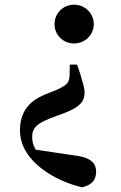

<svg xmlns="http://www.w3.org/2000/svg" viewBox="-20 -584 514 817"><path d="M295 -399C342 -399 379 -436 379 -481C379 -527 342 -564 295 -564C248 -564 212 -527 212 -481C212 -436 248 -399 295 -399ZM132 53C122 36 117 20 117 1C116 -39 136 -57 192 -80L254 -103C316 -127 340 -150 340 -190C340 -209 333 -230 322 -268L308 -309H277L276 -260C273 -229 262 -220 217 -200L172 -182C103 -154 65 -107 65 -29C65 107 227 191 330 213C369 203 389 184 389 146C389 113 369 88 308 79Z"/></svg>

Font: Noto Serif CJK JP
Style: Bold
Weight: 700
Designer: Ryoko NISHIZUKA 西塚涼子 (kana & ideographs); Frank Grießhammer (Latin, Greek & Cyrillic); Wenlong ZHANG 张文龙 (bopomofo); San
Foundry: Adobe Systems Incorporated
Version: Version 1.000;PS 1;hotconv 16.6.53;makeotf.lib2.5.65590